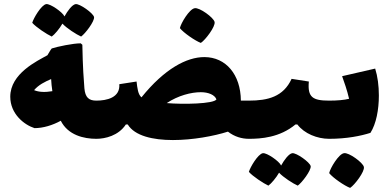

<svg xmlns="http://www.w3.org/2000/svg" viewBox="-20 -676 1895 935"><path d="M232 -498C245 -507 270 -536 284 -561C304 -539 352 -508 375 -498C395 -512 441 -572 438 -593C434 -612 368 -659 348 -656C331 -653 309 -623 294 -596C285 -617 224 -659 205 -656C181 -652 143 -587 137 -565C155 -544 208 -509 232 -498ZM449 -186C413 -186 395 -201 391 -246C388 -284 383 -347 381 -458L373 -465C335 -465 260 -449 232 -440C224 -431 219 -419 211 -407C161 -379 30 -318 30 -205C30 -121 98 -68 148 -52C190 -52 236 -66 276 -88C311 -18 388 0 449 0C470 0 476 -33 476 -93C476 -150 471 -186 449 -186ZM146 -237C168 -263 199 -278 229 -291C230 -271 232 -251 235 -232C199 -226 170 -227 146 -237Z M958 -467C980 -481 1030 -547 1025 -569C1021 -590 951 -641 928 -636C902 -632 861 -563 856 -539C874 -516 931 -477 958 -467ZM1192 -186H1153C1152 -313 1080 -398 975 -398C889 -398 781 -341 669 -202C652 -216 649 -246 645 -279L561 -266C566 -200 499 -186 449 -186C427 -186 422 -150 422 -93C422 -33 428 0 449 0C492 0 557 -15 593 -70H602C636 -14 725 6 822 6C918 6 1021 -13 1090 -35C1122 -10 1158 0 1192 0C1213 0 1219 -33 1219 -93C1219 -150 1214 -186 1192 -186ZM792 -174C848 -211 911 -227 958 -227C995 -227 1026 -214 1034 -192C1021 -170 872 -167 792 -174Z M1583 -186C1503 -186 1477 -202 1484 -279L1400 -292C1360 -205 1285 -186 1192 -186C1170 -186 1165 -150 1165 -93C1165 -33 1171 0 1192 0C1251 0 1342 -6 1419 -70H1428C1462 -25 1525 0 1583 0C1604 0 1610 -33 1610 -93C1610 -150 1605 -186 1583 -186ZM1403 70C1386 73 1364 103 1349 130C1340 109 1279 67 1260 70C1236 74 1198 139 1192 161C1210 182 1263 217 1287 228C1300 219 1325 190 1339 165C1359 187 1407 218 1430 228C1450 214 1496 154 1493 133C1489 114 1423 67 1403 70Z M1807 -342 1646 -305C1656 -277 1670 -238 1680 -195C1657 -189 1623 -186 1583 -186C1561 -186 1556 -150 1556 -93C1556 -33 1562 0 1583 0C1668 0 1737 -14 1784 -29C1812 -73 1825 -142 1825 -211C1825 -258 1819 -304 1807 -342ZM1655 70C1629 74 1588 143 1583 167C1601 190 1658 229 1685 239C1707 225 1757 159 1752 137C1748 116 1678 65 1655 70Z"/></svg>

Font: FilmFarsi_V5 Display
Style: Regular
Weight: 400
Designer: Borna Izadpanah
Foundry: Borna Izadpanah
Version: Version 1.000;PS 001.000;hotconv 1.0.88;makeotf.lib2.5.64775